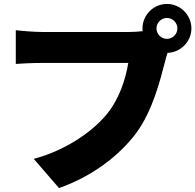

<svg xmlns="http://www.w3.org/2000/svg" viewBox="-20 -896 990 973"><path d="M826 -699C797 -699 773 -723 773 -752C773 -781 797 -805 826 -805C855 -805 879 -781 879 -752C879 -723 855 -699 826 -699ZM190 -734C157 -734 91 -739 60 -743V-572C86 -574 141 -577 190 -577H630C617 -497 585 -394 520 -316C441 -220 300 -130 151 -91L279 57C451 -3 587 -111 669 -220C755 -336 792 -492 817 -586C820 -598 824 -613 829 -628C895 -630 950 -685 950 -752C950 -820 894 -876 826 -876C758 -876 702 -820 702 -752C702 -747 702 -743 703 -738C678 -735 652 -734 635 -734Z"/></svg>

Font: GenEiGothic-pro-Heavy
Style: Bold
Weight: 900
Designer: Ryoko NISHIZUKA (kana & ideographs); Paul D. Hunt (Latin, Greek & Cyrillic); Wenlong ZHANG (bopomofo); Sandoll Communica
Foundry: Adobe Systems Incorporated; o_tamon
Version: Version 1.000.140830